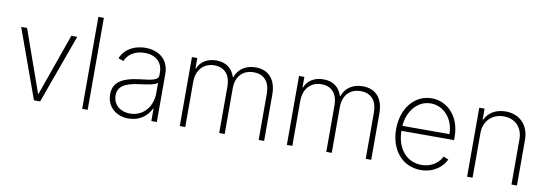

<svg xmlns="http://www.w3.org/2000/svg" viewBox="-56 -1105 4263 1495"><g transform="rotate(10 2075.5 -357.5)"><path d="M488.6 -545.5H442.1L268.8 -55.8H265.3L92 -545.5H45.5L242.5 0H291.5Z M667.3 -727.3H623.9V0H667.3Z M991.5 11.7C1078.1 11.7 1139.2 -37.3 1167.6 -98.4H1170.8V0H1214.1V-381C1214.1 -500.4 1125.4 -553.6 1028.4 -553.6C944.2 -553.6 865.4 -515.6 834.2 -437.1L875 -421.9C896.3 -475.9 951.7 -513.8 1029.5 -513.8C1117.5 -513.8 1170.8 -463.1 1170.8 -383.9V-361.2C1170.8 -319.2 1109.7 -315 1026.6 -305C881 -287.3 818.5 -241.1 818.5 -150.2C818.5 -46.5 897.4 11.7 991.5 11.7ZM995.7 -28.4C919.4 -28.4 861.9 -74.2 861.9 -148.8C861.9 -216.3 911.6 -252.5 1030.9 -266.7C1084.2 -272.7 1148.1 -282.7 1170.8 -301.5V-221.2C1170.8 -110.4 1098 -28.4 995.7 -28.4Z M1395.6 0H1438.9V-358C1438.9 -448.2 1493.3 -512.4 1579.5 -512.4C1665.1 -512.4 1707.4 -453.8 1707.4 -369V0H1750.7V-362.6C1750.7 -449.6 1800.4 -512.4 1890.6 -512.4C1974.8 -512.4 2019.2 -457.4 2019.2 -366.1V0H2062.5V-366.1C2062.5 -481.5 2005.3 -552.6 1899.9 -552.6C1818.9 -552.6 1761.7 -511.4 1740.4 -447.1H1736.5C1715.2 -511.7 1667.3 -552.6 1588.4 -552.6C1516.3 -552.6 1463.1 -517.8 1442.1 -463.1H1437.9V-545.5H1395.6Z M2242.2 0H2285.5V-358C2285.5 -448.2 2339.8 -512.4 2426.1 -512.4C2511.7 -512.4 2554 -453.8 2554 -369V0H2597.3V-362.6C2597.3 -449.6 2647 -512.4 2737.2 -512.4C2821.4 -512.4 2865.8 -457.4 2865.8 -366.1V0H2909.1V-366.1C2909.1 -481.5 2851.9 -552.6 2746.4 -552.6C2665.5 -552.6 2608.3 -511.4 2587 -447.1H2583.1C2561.8 -511.7 2513.8 -552.6 2435 -552.6C2362.9 -552.6 2309.7 -517.8 2288.7 -463.1H2284.4V-545.5H2242.2Z M3301.5 11.4C3409.1 11.4 3475.1 -51.5 3500 -106.5L3460.6 -122.5C3440.3 -82 3390.3 -28.8 3301.5 -28.8C3177.6 -28.8 3103.3 -128.9 3101.6 -263.1H3517.8V-290.1C3517.8 -452.1 3413.4 -553.6 3291.2 -553.6C3155.9 -553.6 3058.6 -433.2 3058.6 -270.2C3058.6 -107.6 3153.4 11.4 3301.5 11.4ZM3102.3 -302.6C3110.8 -421.5 3187.9 -513.1 3291.2 -513.1C3394.9 -513.1 3474.4 -420.8 3474.4 -302.6Z M3710.6 -353.7C3710.6 -448.9 3776.6 -512.4 3867.5 -512.4C3958.1 -512.4 4018.1 -451 4018.1 -358V0H4061.4V-359.7C4061.4 -479 3985.4 -552.6 3875.7 -552.6C3797.9 -552.6 3739.3 -515.6 3713.8 -459.2H3709.5V-545.5H3667.3V0H3710.6Z"/></g></svg>

Font: Karasuma Gothic
Style: Thin
Weight: 200
Designer: Rasmus Andersson / Ryoko Ishizuka
Foundry: rsms
Version: Version 1.00